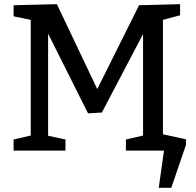

<svg xmlns="http://www.w3.org/2000/svg" viewBox="-20 -720 936 918"><path d="M759 -625V-78L869 -54V-27L799 178H739L764 0H582V-53L664 -72V-557L467 -182L401 -178L210 -559V-71L293 -53V0H45V-53L127 -72V-625L45 -642V-695L252 -700L445 -294L645 -695L841 -700V-647Z"/></svg>

Font: Bitter Pro Medium
Style: Regular
Weight: 500
Designer: Sol Matas, and Bitter project Authors
Foundry: Sol Matas
Version: Version 1.010